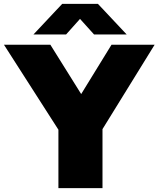

<svg xmlns="http://www.w3.org/2000/svg" viewBox="-52 -971 818 991"><path d="M249.5 0V-301.5L-31.5 -740H208L367 -485.5L523.5 -740H746L477 -304.5V0ZM120.5 -793 269 -951H453.5L602 -793H433.5L361 -873.5L289 -793Z"/></svg>

Font: Encode Sans SmExp Black
Style: Regular
Weight: 900
Width: 6
Designer: Multiple Designers
Foundry: Impallari Type
Version: Version 3.002; ttfautohint (v1.8.3) -l 8 -r 50 -G 200 -x 14 